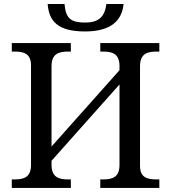

<svg xmlns="http://www.w3.org/2000/svg" viewBox="-20 -926 843 946"><path d="M474.1 0H765.1V-42H752C706.5 -42 669.9 -50.3 669.9 -108.9V-600.1C669.9 -662.6 707.5 -671.9 752 -671.9H765.1V-713.9H474.1V-671.9H486.8C533.2 -671.9 568.8 -662.1 568.8 -600.1V-580.1L233.9 -204.1V-600.1C233.9 -662.6 271.5 -671.9 315.9 -671.9H329.1V-713.9H38.1V-671.9H50.8C94.2 -671.9 132.8 -664.1 132.8 -604V-113.8C132.8 -51.8 97.2 -42 50.8 -42H38.1V0H329.1V-42H315.9C271.5 -42 233.9 -51.3 233.9 -113.8V-133.8L568.8 -509.8V-113.8C568.8 -51.8 533.2 -42 486.8 -42H474.1ZM214.8 -906.2C221.2 -823.7 262.2 -771 398.9 -771C527.3 -771 581.1 -825.2 588.9 -906.2H503.9C496.1 -837.4 459 -814.9 400.9 -814.9C331.1 -814.9 304.2 -832.5 297.9 -906.2Z"/></svg>

Font: The Erased English
Style: Regular
Weight: 400
Designer: Monotype Design team + ligartures altered by 180 Amsterdam
Foundry: Monotype Imaging Inc.
Version: Version 1.030;Glyphs 3.1.2 (3151)